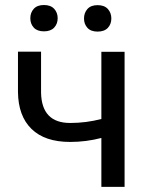

<svg xmlns="http://www.w3.org/2000/svg" viewBox="-20 -731 583 751"><path d="M467.3 0H376.5V-191.4Q316.9 -175.8 254.4 -175.8Q155.3 -175.8 103.3 -226.6Q51.3 -277.3 50.3 -371.1V-528.8H140.6V-368.2Q143.1 -250 254.4 -250Q316.9 -250 376.5 -265.6V-528.3H467.3ZM98.6 -659.7Q98.6 -681.6 112.1 -696.5Q125.5 -711.4 151.9 -711.4Q178.2 -711.4 191.9 -696.5Q205.6 -681.6 205.6 -659.7Q205.6 -637.7 191.9 -623Q178.2 -608.4 151.9 -608.4Q125.5 -608.4 112.1 -623Q98.6 -637.7 98.6 -659.7ZM308.6 -658.7Q308.6 -680.7 322 -695.8Q335.4 -710.9 361.8 -710.9Q388.2 -710.9 401.9 -695.8Q415.5 -680.7 415.5 -658.7Q415.5 -636.7 401.9 -622.1Q388.2 -607.4 361.8 -607.4Q335.4 -607.4 322 -622.1Q308.6 -636.7 308.6 -658.7Z"/></svg>

Font: RobotoInd
Style: Regular
Weight: 400
Designer: Google
Version: Version 2.001101; 2014